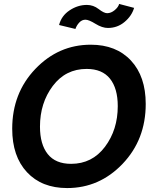

<svg xmlns="http://www.w3.org/2000/svg" viewBox="-20 -941 782 975"><path d="M321 14Q192 14 117 -66.5Q42 -147 42 -287Q42 -468 159.5 -591Q277 -714 441 -714Q570 -714 645 -633.5Q720 -553 720 -413Q720 -232 602.5 -109Q485 14 321 14ZM420 -591Q313 -591 248 -504.5Q183 -418 183 -298Q183 -208 222.5 -158.5Q262 -109 341 -109Q448 -109 513 -195.5Q578 -282 578 -402Q578 -492 538.5 -541.5Q499 -591 420 -591ZM528 -799Q499 -799 465 -820Q431 -841 414 -841Q396 -841 382.5 -826.5Q369 -812 363 -794L280 -814Q292 -861 333.5 -888.5Q375 -916 421 -916Q454 -916 481 -895Q508 -874 524 -874Q544 -874 562.5 -889.5Q581 -905 585 -921L661 -901Q649 -860 612.5 -829.5Q576 -799 528 -799Z"/></svg>

Font: Cabin
Style: Bold Italic
Weight: 700
Designer: Pablo Impallari
Foundry: Pablo Impallari. www.impallari.com Igino Marini. www.ikern.com
Version: Version 1.005